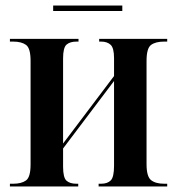

<svg xmlns="http://www.w3.org/2000/svg" viewBox="-20 -677 643 697"><path d="M173 -637V-657H424V-637ZM16 0V-10H28Q58 -10 74.5 -22Q91 -34 91 -80V-456Q91 -502 74.5 -514Q58 -526 28 -526H16V-536H265V-526H258Q234 -526 221.5 -515Q209 -504 209 -465V-156L394 -401V-466Q394 -503 381.5 -514.5Q369 -526 347 -526H340V-536H587V-526H576Q545 -526 528.5 -514Q512 -502 512 -456V-81Q512 -36 528.5 -23Q545 -10 576 -10H587V0H338V-10H347Q370 -10 382 -22Q394 -34 394 -75V-383L209 -138V-72Q209 -32 221.5 -21Q234 -10 257 -10H264V0Z"/></svg>

Font: Noto Serif Display Condensed SemiBold
Style: Regular
Weight: 600
Width: 3
Designer: Monotype Design Team
Foundry: Monotype Imaging Inc.
Version: Version 2.009